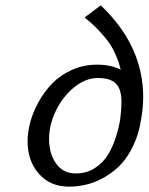

<svg xmlns="http://www.w3.org/2000/svg" viewBox="-20 -694 560 724"><path d="M84 -161.1Q84 -195.3 94.2 -233.6Q104.5 -272 126.2 -310.8Q147.9 -349.6 178 -380.4Q208 -411.1 252 -430.7Q295.9 -450.2 346.2 -450.2Q397.5 -450.2 435.1 -431.2Q430.7 -448.2 428 -457.3Q425.3 -466.3 415 -489.7Q404.8 -513.2 391.8 -532Q378.9 -550.8 354.5 -577.1Q330.1 -603.5 298.8 -627.9L359.9 -673.8Q520 -522 520 -327.1Q520 -276.4 505.9 -211.9Q494.6 -164.6 473.1 -126.2Q451.7 -87.9 424.8 -63Q397.9 -38.1 366 -21.2Q334 -4.4 302.7 2.7Q271.5 9.8 240.2 9.8Q169.4 9.8 126.7 -38.6Q84 -86.9 84 -161.1ZM349.1 -399.9Q302.7 -399.9 259.5 -364.7Q216.3 -329.6 190.7 -276.4Q165 -223.1 165 -169.9Q165 -114.7 191.4 -77.4Q217.8 -40 266.1 -40Q305.7 -40 336.9 -59.8Q368.2 -79.6 386.5 -109.4Q404.8 -139.2 417 -177.2Q429.2 -215.3 433.6 -248Q438 -280.8 438 -310.1Q438 -357.9 417 -378.9Q396 -399.9 349.1 -399.9Z"/></svg>

Font: Pfennig
Style: Italic
Weight: 500
Italic angle: -13°
Version: Version 20120410 ; ttfautohint (v0.8)